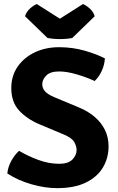

<svg xmlns="http://www.w3.org/2000/svg" viewBox="-20 -936 596 970"><path d="M17 -59.5Q20 -92 37.2 -123.5Q54.5 -155 76.5 -174Q119 -148.5 172.5 -128.5Q226 -108.5 279 -108.5Q325 -108.5 346 -130.2Q367 -152 367 -178.5Q367 -197.5 354.8 -218.8Q342.5 -240 300 -257.5L179.5 -308Q117.5 -334 77.2 -377Q37 -420 37 -491Q37 -552.5 69 -599Q101 -645.5 155.8 -671.5Q210.5 -697.5 278 -697.5Q348 -697.5 409.5 -679.5Q471 -661.5 510 -641Q508 -608.5 494 -577.8Q480 -547 458 -526.5Q419.5 -545 369 -560Q318.5 -575 278.5 -575Q234 -575 213.8 -554.5Q193.5 -534 193.5 -511Q193.5 -490 207.8 -474.2Q222 -458.5 255.5 -444.5L378 -393.5Q425.5 -374 459.2 -344.8Q493 -315.5 510.8 -278.2Q528.5 -241 528.5 -197.5Q528.5 -137.5 499.8 -89.5Q471 -41.5 413.2 -13.5Q355.5 14.5 268.5 14.5Q207.5 14.5 139.8 -4.8Q72 -24 17 -59.5ZM399 -915.5Q414 -910 432.8 -893.5Q451.5 -877 458.5 -854L345 -744Q332.5 -741.5 316 -740Q299.5 -738.5 282.5 -738.5Q265.5 -738.5 249.2 -740Q233 -741.5 220 -744L106.5 -854Q113.5 -877 132.2 -893.5Q151 -910 166 -915.5L282.5 -841.5Z"/></svg>

Font: Signika Negative Light
Style: Bold
Weight: 700
Version: Version 2.001